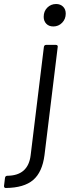

<svg xmlns="http://www.w3.org/2000/svg" viewBox="-98 -730 356 958"><path d="M120 -646Q120 -674 138 -692Q156 -710 182 -710Q203 -710 216.5 -697Q230 -684 230 -662Q230 -635 212 -616.5Q194 -598 168 -598Q146 -598 133 -611.5Q120 -625 120 -646ZM-78 198 -73 157Q-71 147 -61 147Q43 146 55 44L121 -496Q123 -506 132 -506H181Q186 -506 188.5 -503Q191 -500 190 -496L124 44Q113 129 67.5 168Q22 207 -69 208Q-78 208 -78 198Z"/></svg>

Font: Barlow
Style: Italic
Weight: 400
Italic angle: -7°
Designer: Jeremy Tribby
Foundry: Tribby Type
Version: Version 1.408